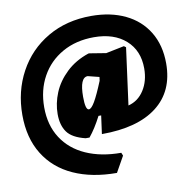

<svg xmlns="http://www.w3.org/2000/svg" viewBox="-93 -751 1053 1067"><g transform="rotate(-10 433.0 -217.0)"><path d="M436 -2 450 -105H435Q401 -39 365 5H343Q269 -13 241 -52Q213 -91 213 -154Q213 -214 237.5 -273.5Q262 -333 313.5 -382Q365 -431 440 -456H446L538 -441L641 -462L652 -454L609 -133Q665 -147 698 -198.5Q731 -250 731 -321Q731 -422 664.5 -481Q598 -540 485 -540Q384 -540 307 -496.5Q230 -453 188 -377Q146 -301 146 -204Q146 -103 193 -30Q240 43 325.5 81Q411 119 524 119L531 136L481 225Q341 225 237 178Q133 131 76 39Q19 -53 19 -183Q19 -316 78 -425Q137 -534 244 -596.5Q351 -659 491 -659Q600 -659 682.5 -619.5Q765 -580 810.5 -505Q856 -430 856 -327Q856 -170 747 -86Q638 -2 436 -2ZM475 -296 478 -317 414 -333Q369 -333 369 -224Q369 -150 389 -150Q403 -150 423.5 -185Q444 -220 475 -296Z"/></g></svg>

Font: Luna Sans Black
Style: Regular
Weight: 900
Designer: Juan Pablo del Peral
Foundry: Huerta Tipografica
Version: Version 2.001; ttfautohint (v1.5)